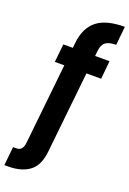

<svg xmlns="http://www.w3.org/2000/svg" viewBox="-247 -839 768 1141"><g transform="rotate(20 137.5 -268.5)"><path d="M321 -659C321 -659 333 -777 333 -777C333 -777 333 -777 333 -777C256 -777 197 -762 158 -731C119 -700 95 -652 88 -585C88 -585 85 -554 85 -554C85 -554 25 -554 25 -554C25 -554 13 -439 13 -439C13 -439 73 -439 73 -439C73 -439 19 72 19 72C19 72 19 72 19 72C17 89 12 102 5 110C-2 118 -13 122 -26 122C-26 122 -47 122 -47 122C-47 122 -59 240 -59 240C-59 240 -35 240 -35 240C-35 240 -35 240 -35 240C22 240 68 227 101 201C134 176 153 133 159 72C159 72 213 -439 213 -439C213 -439 306 -439 306 -439C306 -439 317 -554 317 -554C317 -554 226 -554 226 -554C226 -554 229 -585 229 -585C229 -585 229 -585 229 -585C232 -612 240 -631 254 -642C268 -653 290 -659 321 -659Z"/></g></svg>

Font: Girnar Poppins
Style: SemiBold
Weight: 500
Designer: Ninad Kale (Devanagari), Jonny Pinhorn (Latin)
Foundry: Indian Type Foundry
Version: ""